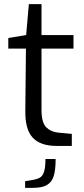

<svg xmlns="http://www.w3.org/2000/svg" viewBox="-20 -703 407 925"><path d="M102 -173 105 -469H20V-520L106 -534L119 -683H180V-534H334V-469H180V-173Q180 -112 203 -89.5Q226 -67 261 -64L326 -58V0H253Q174 0 137 -40.5Q100 -81 102 -173ZM101 170 131 165Q157 161 171 153.5Q185 146 192 125Q199 104 199 63H248Q248 115 239 144.5Q230 174 206.5 188Q183 202 139 202H101Z"/></svg>

Font: Exo
Style: Regular
Weight: 400
Designer: Natanael Gama
Foundry: Natanael Gama
Version: Version 1.500; ttfautohint (v1.6)